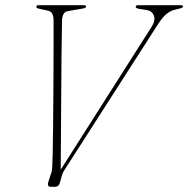

<svg xmlns="http://www.w3.org/2000/svg" viewBox="-20 -720 726 740"><path d="M503 -694Q503 -700 513.5 -700H676Q685.5 -700 685.5 -696Q685.5 -690 674 -687.5L653.5 -682.5Q632.5 -677 616.8 -661.8Q601 -646.5 583 -617.5L235 -75Q230 -67.5 225.5 -60Q221 -52.5 218.5 -44L210.5 -14.5Q206 0 192 0H175.5Q167.5 0 165.5 -5.5Q163.5 -11 166 -18L175.5 -47.5Q179.5 -57.5 180.2 -63.8Q181 -70 181.5 -80.5Q182.5 -95 183.2 -132.8Q184 -170.5 184.5 -222.8Q185 -275 185.5 -334.2Q186 -393.5 186.2 -451.8Q186.5 -510 186.5 -559.5Q186.5 -609 186.5 -641Q186.5 -674 166 -678.5L130.5 -686.5Q120 -688.5 120 -694Q120 -700 129 -700H304Q311.5 -700 311.5 -695Q311.5 -689 301 -687.5L243.5 -677.5Q229 -675.5 224 -664.2Q219 -653 219 -639Q218 -589.5 217.2 -517.5Q216.5 -445.5 216 -364.2Q215.5 -283 215 -205.2Q214.5 -127.5 214 -66L564.5 -617Q580 -641.5 573 -659.8Q566 -678 546.5 -681L515.5 -686Q503 -688 503 -694Z"/></svg>

Font: Fraunces 72pt S000 Thin
Style: Italic
Weight: 100
Italic angle: -16°
Version: Version 1.000; ttfautohint (v1.8.3)